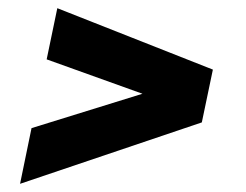

<svg xmlns="http://www.w3.org/2000/svg" viewBox="-20 -487 602 469"><path d="M29 -38 57 -174 328 -258 94 -342 120 -467 500 -317 473 -188Z"/></svg>

Font: Saira SemiExpanded ExtraBold
Style: Italic
Weight: 800
Width: 6
Italic angle: -12°
Designer: Hector Gatti with collaboration of the Omnibus-Type team
Foundry: Omnibus-Type
Version: Version 1.101